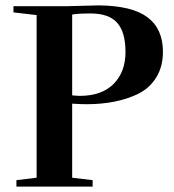

<svg xmlns="http://www.w3.org/2000/svg" viewBox="-20 -693 645 713"><path d="M585 -501Q585 -445 560 -405Q535 -365 492 -344Q413 -306 301 -306Q282 -306 248 -308V-33L324 -24V0H41V-24L116 -33V-637L30 -647V-670H229L346 -673Q470 -672 527.5 -629Q585 -586 585 -501ZM276 -337Q358 -337 402 -381.5Q446 -426 446 -500Q446 -574 415 -608.5Q384 -643 317 -643Q270 -643 248 -639V-339Q266 -337 276 -337Z"/></svg>

Font: Rufina
Style: Bold
Weight: 700
Designer: Martin Sommaruga
Foundry: Martin Sommaruga
Version: Version 1.001